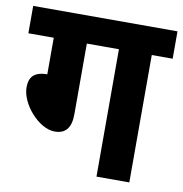

<svg xmlns="http://www.w3.org/2000/svg" viewBox="-73 -691 726 760"><g transform="rotate(10 290.0 -311.0)"><path d="M235 -512H364V0H496V-512H580V-622H0V-512H102V-365C46 -365 30 -338 30 -300C30 -234 105 -147 170 -147C213 -147 235 -173 235 -228Z"/></g></svg>

Font: Noto Sans Devanagari SemiCondensed
Style: Bold
Weight: 700
Width: 4
Designer: Jelle Bosma - Monotype Design Team
Foundry: Monotype Imaging Inc.
Version: Version 2.004